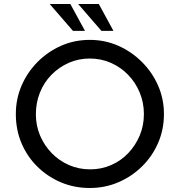

<svg xmlns="http://www.w3.org/2000/svg" viewBox="-20 -930 897 958"><path d="M59 -361Q59 -436 87.5 -502.5Q116 -569 167 -620.5Q218 -672 284.5 -701.5Q351 -731 428 -731Q504 -731 570.5 -701.5Q637 -672 688.5 -620.5Q740 -569 769 -502.5Q798 -436 798 -361Q798 -284 769 -217Q740 -150 688.5 -99.5Q637 -49 570.5 -20.5Q504 8 428 8Q351 8 284.5 -20Q218 -48 167 -98Q116 -148 87.5 -215Q59 -282 59 -361ZM159 -360Q159 -303 180 -253.5Q201 -204 238 -166Q275 -128 324 -106.5Q373 -85 430 -85Q486 -85 535 -106.5Q584 -128 620 -166Q656 -204 677 -253.5Q698 -303 698 -361Q698 -418 677 -468.5Q656 -519 619 -557Q582 -595 533 -616.5Q484 -638 428 -638Q371 -638 322 -616Q273 -594 236 -556Q199 -518 179 -467.5Q159 -417 159 -360ZM228 -910H331L404 -776H344ZM370 -910H473L546 -776H486Z"/></svg>

Font: Josefin Sans Thin
Style: Regular
Weight: 400
Version: Version 2.000